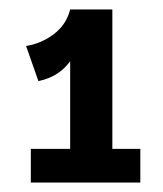

<svg xmlns="http://www.w3.org/2000/svg" viewBox="-20 -805 344 405"><path d="M61 -634 35 -708Q67 -713 93.5 -733Q120 -753 128 -785L156 -732Q146 -697 123 -669.5Q100 -642 61 -634ZM45 -420V-491H276V-420ZM128 -451V-785H217V-451Z"/></svg>

Font: BioRhyme ExtraBold
Style: Bold
Weight: 700
Version: Version 1.600;gftools[0.9.33]